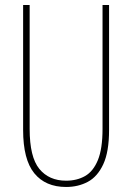

<svg xmlns="http://www.w3.org/2000/svg" viewBox="-20 -785 526 764"><path d="M414 -268Q414 -181 391 -131.5Q368 -82 329.5 -61.5Q291 -41 243 -41Q161 -41 116.5 -95.5Q72 -150 72 -268V-765H98V-272Q98 -160 136.5 -113Q175 -66 243 -66Q286 -66 318.5 -84.5Q351 -103 369.5 -148Q388 -193 388 -272V-765H414Z"/></svg>

Font: Noto Sans Tamil UI ExtraCondensed Thin
Style: Regular
Weight: 100
Width: 2
Designer: Jelle Bosma - Monotype Design Team
Foundry: Monotype Imaging Inc.
Version: Version 2.004; ttfautohint (v1.8.4.7-5d5b)